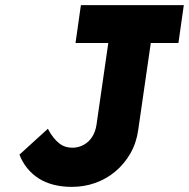

<svg xmlns="http://www.w3.org/2000/svg" viewBox="-20 -720 738 750"><path d="M260 10Q222 10 189 1.5Q156 -7 130.5 -23.5Q105 -40 86 -63.5Q67 -87 56 -116L167 -217Q178 -196 189 -182.5Q200 -169 211.5 -160Q223 -151 235.5 -147Q248 -143 263 -143Q287 -143 307.5 -154.5Q328 -166 340.5 -186Q353 -206 357 -233L403 -552H275L296 -700H698L677 -552H569L520 -213Q513 -162 489.5 -121Q466 -80 431 -50.5Q396 -21 352.5 -5.5Q309 10 260 10Z"/></svg>

Font: Lexend
Style: Bold Italic
Weight: 700
Italic angle: -8.13011°
Designer: Bonnie Shaver-Troup, Thomas Jockin
Foundry: Lexend
Version: Version 1.007